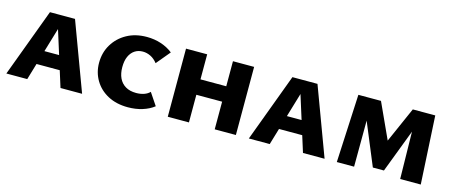

<svg xmlns="http://www.w3.org/2000/svg" viewBox="-37 -880 3037 1288"><g transform="rotate(15 1481.0 -236.5)"><path d="M17 0 193 -473H367L543 0H393L258 -430H290L162 0ZM121 -114 155 -211H385L430 -114Z M862 8Q782 8 723 -23.5Q664 -55 631.5 -109.5Q599 -164 599 -231Q599 -302 633 -358.5Q667 -415 726.5 -448Q786 -481 865 -481Q918 -481 964.5 -465.5Q1011 -450 1046 -422L966 -326Q945 -353 918.5 -366Q892 -379 864 -379Q832 -379 808 -363Q784 -347 770.5 -317Q757 -287 757 -243Q757 -199 772 -167Q787 -135 817 -117Q847 -99 891 -99Q921 -99 945.5 -107.5Q970 -116 985 -132L1042 -47Q1009 -21 962.5 -6.5Q916 8 862 8Z M1464 0V-473H1611V0ZM1138 0V-473H1285V0ZM1191 -192V-299H1556V-192Z M1701 0 1877 -473H2051L2227 0H2077L1942 -430H1974L1846 0ZM1805 -114 1839 -211H2069L2114 -114Z M2752 0 2745 -406 2782 -421 2632 -27H2555L2384 -439L2424 -473H2492L2633 -165H2577L2713 -473H2869L2895 0ZM2312 0 2335 -473H2434L2432 0Z"/></g></svg>

Font: Ysabeau SC ExtraBold
Style: Regular
Weight: 800
Designer: Christian Thalmann (Catharsis Fonts)
Version: Version 2.001;gftools[0.9.30]; featfreeze: smcp